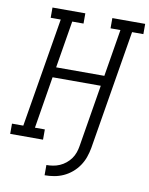

<svg xmlns="http://www.w3.org/2000/svg" viewBox="-112 -806 833 1071"><g transform="rotate(10 304.5 -270.5)"><path d="M216 194V136Q234 136 253 133Q272 130 290.5 122Q309 114 325 101Q341 88 352.5 72Q364 56 370.5 37.5Q377 19 380 0L438 -352H165L117 -58H173V0H-13V-58H51L154 -677H97V-735H283V-677H219L175 -410H448L492 -677H436V-735H622V-677H558L446 0Q441 27 432 52.5Q423 78 407 101.5Q391 125 369 143.5Q347 162 321.5 173.5Q296 185 269 189.5Q242 194 216 194Z"/></g></svg>

Font: Iosevka Curly Slab LtEx
Style: Italic
Weight: 300
Width: 7
Italic angle: -9°
Monospace: yes
Designer: Belleve Invis
Foundry: Belleve Invis
Version: Version 11.1.0; ttfautohint (v1.8.3)